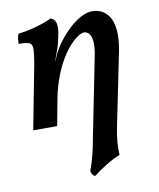

<svg xmlns="http://www.w3.org/2000/svg" viewBox="-81 -531 691 837"><g transform="rotate(-10 264.5 -112.0)"><path d="M272 243Q264 239 260 232Q256 225 255 217Q261 203 266 186.5Q271 170 277.5 145Q284 120 291 80L360 -266Q370 -314 366.5 -339Q363 -364 353 -373Q343 -382 334 -382Q319 -382 295.5 -364Q272 -346 247.5 -312Q223 -278 202 -228.5Q181 -179 169 -118L163 -228L202 -311Q214 -336 234.5 -363Q255 -390 280 -413.5Q305 -437 332.5 -452Q360 -467 386 -467Q403 -467 422.5 -458.5Q442 -450 456.5 -429Q471 -408 475.5 -370.5Q480 -333 469 -274L405 40Q396 83 393.5 115Q391 147 393 171Q364 182 331.5 202Q299 222 272 243ZM41 0 96 -286Q104 -332 103.5 -352Q103 -372 89.5 -377Q76 -382 44 -382Q44 -394 45.5 -406Q47 -418 51 -426Q71 -428 99.5 -434Q128 -440 156 -449.5Q184 -459 200 -467Q217 -461 222 -445.5Q227 -430 223 -402Q216 -361 206 -331.5Q196 -302 186 -278L169 -118L147 0Z"/></g></svg>

Font: Vollkorn Medium
Style: Italic
Weight: 500
Italic angle: -11°
Designer: Friedrich Althausen
Foundry: Friedrich Althausen
Version: Version 5.000